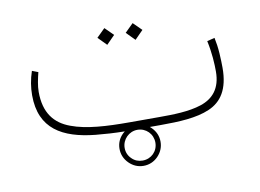

<svg xmlns="http://www.w3.org/2000/svg" viewBox="-63 -486 971 718"><g transform="rotate(-10 422.5 -127.5)"><path d="M350.1 61C350.1 82 357.9 100.6 373.5 116.2C388.7 131.3 407.2 139.2 428.2 139.2C449.2 139.2 467.8 131.3 482.9 116.2C498 100.6 505.9 82 505.9 61C505.9 40 498 21.5 482.9 6.3C480.5 3.9 478.5 2 476.1 0H516.1C587.9 0 653.8 -2.9 703.1 -24.4C752 -45.4 782.2 -88.9 782.2 -170.4C782.2 -184.6 781.7 -203.1 780.3 -225.6C778.8 -248 775.9 -268.1 772 -286.1L743.2 -278.8C753.4 -231.4 755.4 -190.4 755.4 -161.6C755.4 -96.7 724.1 -62.5 677.2 -46.9C629.9 -31.2 571.3 -30.3 516.6 -30.3H402.8C319.3 -30.3 241.7 -34.2 183.6 -56.2C125 -77.6 89.4 -121.1 89.4 -201.2C89.4 -224.6 95.2 -250.5 101.1 -274.4L78.1 -283.2C67.9 -252.9 63 -222.7 63 -192.9C63 -64.9 147.9 -19 270.5 -6.3C305.2 -2.9 341.8 -0.5 380.9 0C378.4 2 376 3.9 373.5 6.3C357.9 21.5 350.1 40 350.1 61ZM369.6 61C369.6 28.8 396 2.4 428.2 2.4C460.9 2.4 486.3 28.3 486.3 61C486.3 93.8 460.9 119.1 428.2 119.1C412.1 119.1 398.4 113.8 387.2 102.5C375.5 91.3 369.6 77.1 369.6 61ZM340.8 -362.3 372.6 -330.1 404.3 -362.3 372.6 -393.6ZM448.2 -362.3 480 -330.1 511.7 -362.3 480 -393.6Z"/></g></svg>

Font: Vazirmatn Thin
Style: Regular
Weight: 100
Designer: Saber Rastikerdar
Foundry: Saber Rastikerdar
Version: Version 33.003